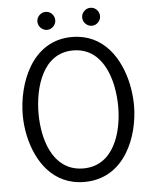

<svg xmlns="http://www.w3.org/2000/svg" viewBox="-59 -919 767 982"><g transform="rotate(-5 324.5 -428.5)"><path d="M396 -824.7C396 -822.3 396.5 -819.3 397 -815.4C399.4 -804.7 404.8 -795.9 413.1 -789.1C421.4 -782.2 431.2 -778.3 441.9 -778.3C454.1 -778.3 464.8 -782.7 474.1 -792C483.4 -801.3 487.8 -812 487.8 -824.7C487.8 -828.6 487.3 -831.5 486.8 -834C484.4 -844.2 479 -853.5 470.7 -860.4C462.4 -867.2 452.6 -870.6 441.9 -870.6C429.7 -870.6 418.9 -866.2 409.7 -856.9C400.4 -847.7 396 -836.9 396 -824.7ZM166 -823.7C166 -819.3 166.5 -816.4 167 -814.5C169.4 -803.7 174.8 -794.9 183.1 -788.1C191.4 -781.2 201.2 -777.3 211.9 -777.3C224.1 -777.3 234.9 -781.7 244.1 -791C253.4 -800.3 257.8 -811 257.8 -823.7C257.8 -827.6 257.3 -830.6 256.8 -833C254.4 -843.3 249 -852.5 240.7 -859.4C232.4 -866.2 222.7 -869.6 211.9 -869.6C199.7 -869.6 189 -865.2 179.7 -856C170.4 -846.7 166 -835.9 166 -823.7ZM540 -354C540 -223.1 491.7 -55.2 335 -55.2C219.7 -55.2 163.1 -146.5 141.6 -247.6C134.3 -283.2 130.9 -319.8 130.9 -354C130.9 -485.8 177.7 -661.1 335 -661.1C450.7 -661.1 506.8 -566.9 528.8 -464.8C536.6 -427.7 540 -389.2 540 -354ZM49.8 -354C49.8 -320.3 53.2 -284.2 61 -248C89.4 -116.2 171.9 14.2 335 14.2C543.9 14.2 621.1 -198.2 621.1 -354C621.1 -388.7 617.2 -426.3 609.4 -463.9C581.1 -596.7 498.5 -730 335 -730C126 -730 49.8 -511.2 49.8 -354Z"/></g></svg>

Font: Tuffy
Style: Regular
Weight: 500
Designer: Thatcher Ulrich, Karoly Barta and Michael Everson
Version: Version 001.270